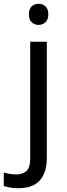

<svg xmlns="http://www.w3.org/2000/svg" viewBox="-75 -757 353 1017"><path d="M22 240Q-3 240 -22 236.5Q-41 233 -55 228V157Q-40 161 -24 164Q-8 167 11 167Q43 167 64 149.5Q85 132 85 83V-536H173V80Q173 130 157 166Q141 202 108 221Q75 240 22 240ZM78 -681Q78 -710 93 -723.5Q108 -737 130 -737Q150 -737 165.5 -723.5Q181 -710 181 -681Q181 -653 165.5 -639Q150 -625 130 -625Q108 -625 93 -639Q78 -653 78 -681Z"/></svg>

Font: gurmukhi115
Style: Regular
Weight: 400
Designer: Jelle Bosma - Monotype Design Team
Foundry: Monotype Imaging Inc.
Version: Version 2.003